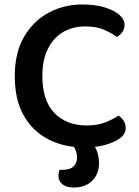

<svg xmlns="http://www.w3.org/2000/svg" viewBox="-20 -643 621 857"><path d="M536 -532Q536 -514 526 -500Q516 -486 502 -478Q477 -496 444 -510.5Q411 -525 361 -525Q304 -525 261 -499.5Q218 -474 193.5 -424.5Q169 -375 169 -303Q169 -194 223 -138.5Q277 -83 367 -83Q414 -83 449 -96.5Q484 -110 509 -127Q522 -119 531.5 -104.5Q541 -90 541 -72Q541 -56 532.5 -43Q524 -30 505 -19Q484 -6 447 4.5Q410 15 354 15Q268 15 198 -20Q128 -55 87 -125.5Q46 -196 46 -303Q46 -408 87.5 -479Q129 -550 197.5 -586.5Q266 -623 347 -623Q405 -623 447.5 -610Q490 -597 513 -576.5Q536 -556 536 -532ZM298 -3 364 -25Q396 -6 409 22.5Q422 51 422 85Q422 134 391.5 164Q361 194 309 194Q277 194 259 180Q241 166 241 141Q241 126 246 115H259Q293 115 308.5 99.5Q324 84 324 60Q324 45 317.5 28Q311 11 298 -3Z"/></svg>

Font: BalooTamma2SemiBold
Style: Regular
Weight: 600
Designer: Divya Kowshik, Shuchita Grover and Ek Type
Foundry: Ek Type
Version: Version 1.700